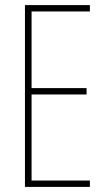

<svg xmlns="http://www.w3.org/2000/svg" viewBox="-20 -734 421 754"><path d="M333 0V-25H104V-363H320V-388H104V-689H333V-714H78V0Z"/></svg>

Font: Noto Sans Devanagari UI ExtraCondensed Thin
Style: Regular
Weight: 100
Width: 2
Designer: Jelle Bosma - Monotype Design Team
Foundry: Monotype Imaging Inc.
Version: Version 2.004